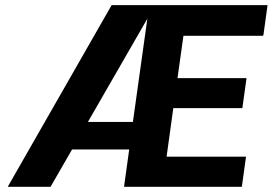

<svg xmlns="http://www.w3.org/2000/svg" viewBox="-20 -720 1051 740"><path d="M995.1 -584H994.1L993.2 -582H687L664.1 -418.9H930.2L914.1 -303.2H647.9L622.1 -116.2H928.2L912.1 0H458L478 -144H257.8L174.8 0H9.8L410.2 -700.2H1011.2ZM547.9 -647.9 318.8 -250H492.2Z"/></svg>

Font: Fivo Sans Modern
Style: Italic
Weight: 700
Designer: Alexander Slobzheninov
Foundry: Alexander Slobzheninov
Version: 1.0